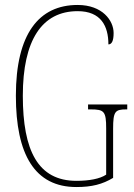

<svg xmlns="http://www.w3.org/2000/svg" viewBox="-20 -744 540 774"><path d="M288 10C350 10 393 -1 436 -27V-225C436 -295 444 -303 489 -303H493V-323H335V-303H346C400 -303 408 -295 408 -226V-40C383 -23 339 -15 288 -15C133 -15 72 -137 72 -358C72 -582 149 -699 293 -699C387 -699 417 -639 417 -565C430 -565 438 -578 438 -611C438 -661 393 -724 293 -724C137 -724 44 -608 44 -358C44 -121 120 10 288 10Z"/></svg>

Font: Noto Serif Lao ExtraCondensed Thin
Style: Regular
Weight: 100
Width: 2
Designer: Monotype Design Team
Foundry: Monotype Imaging Inc.
Version: Version 2.003